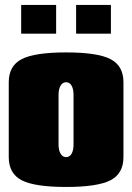

<svg xmlns="http://www.w3.org/2000/svg" viewBox="-20 -740 530 770"><path d="M64.9 -605V-720.2H205.1V-605ZM285.2 -605V-720.2H424.8V-605ZM475.1 -410.2V-109.9Q475.1 -43.9 423.1 -17.1Q371.1 9.8 245.1 9.8Q119.1 9.8 67.1 -17.1Q15.1 -43.9 15.1 -109.9V-410.2Q15.1 -476.1 67.1 -502.9Q119.1 -529.8 245.1 -529.8Q371.1 -529.8 423.1 -502.9Q475.1 -476.1 475.1 -410.2ZM214.8 -359.9V-160.2Q214.8 -137.7 222.9 -123.8Q231 -109.9 245.1 -109.9Q259.3 -109.9 267.1 -123.5Q274.9 -137.2 274.9 -160.2V-359.9Q274.9 -382.8 267.1 -396.5Q259.3 -410.2 245.1 -410.2Q231 -410.2 222.9 -396.2Q214.8 -382.3 214.8 -359.9Z"/></svg>

Font: Mikodacs
Style: Regular
Weight: 400
Designer: gluk (gluksza@wp.pl)
Foundry: gluk (gluksza@wp.pl)
Version: Version 0.28